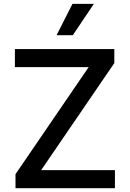

<svg xmlns="http://www.w3.org/2000/svg" viewBox="-20 -984 679 1004"><path d="M61.1 0H581V-94.5H195.3L577.8 -654.1V-727.3H57.9V-632.8H443.5L61.1 -73.2ZM275.9 -800.1H360.8L470.9 -963.8H359Z"/></svg>

Font: Magic Ui Pro Medium
Style: Regular
Weight: 500
Designer: Stefan Endress, Andreas Faust
Version: Version 1.000;FEAKit 1.0